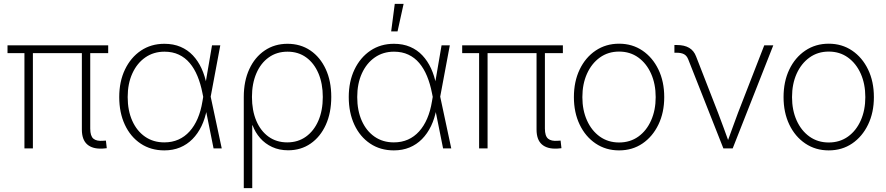

<svg xmlns="http://www.w3.org/2000/svg" viewBox="-20 -762 4552 986"><path d="M507.3 1Q455.6 3.9 428 -20.3Q400.4 -44.4 400.4 -96.7V-513.7H443.4V-101.6Q443.4 -63.5 459.7 -49.8Q476.1 -36.1 509.8 -39.1Q515.1 -39.6 517.6 -39.6Q520 -39.6 523.9 -40L528.3 -1Q523.9 -0.5 518.6 0Q513.2 0.5 507.3 1ZM105.5 0V-513.7H148.9V0ZM18.6 -489.3V-529.3H535.6V-489.3Z M823.7 10.3Q754.4 10.3 702.1 -24.7Q649.9 -59.6 621.1 -121.6Q592.3 -183.6 592.3 -263.7Q592.3 -343.3 621.8 -405Q651.4 -466.8 703.6 -502Q755.9 -537.1 824.2 -537.1Q870.6 -537.1 907.2 -521.5Q943.8 -505.9 970.5 -477.5Q997.1 -449.2 1014.9 -410.6Q1032.7 -372.1 1041.5 -325.2H1055.7L1061.5 -267.6L1118.7 0H1076.7L1019.5 -284.7Q1010.3 -332 994.1 -371.1Q978 -410.2 954.3 -438.2Q930.7 -466.3 898.4 -481.4Q866.2 -496.6 824.7 -496.6Q768.6 -496.6 726.1 -467Q683.6 -437.5 659.7 -385Q635.7 -332.5 635.7 -263.7Q635.7 -194.3 659.2 -141.8Q682.6 -89.4 724.9 -60.1Q767.1 -30.8 823.7 -30.8Q863.8 -30.8 896.2 -45.2Q928.7 -59.6 953.6 -87.2Q978.5 -114.7 995.1 -153.6Q1011.7 -192.4 1019.5 -240.7L1068.8 -529.3H1111.3L1061.5 -263.2L1056.2 -202.1H1042.5Q1033.7 -153.8 1014.9 -114.7Q996.1 -75.7 968.3 -47.6Q940.4 -19.5 904.3 -4.6Q868.2 10.3 823.7 10.3Z M1231.9 204.1V-264.2Q1231.9 -345.7 1260.3 -407Q1288.6 -468.3 1339.4 -502.7Q1390.1 -537.1 1456.5 -537.1Q1523.4 -537.1 1574 -502.7Q1624.5 -468.3 1652.8 -407Q1681.2 -345.7 1681.2 -264.2Q1681.2 -182.6 1653.1 -120.8Q1625 -59.1 1575.2 -24.7Q1525.4 9.8 1459.5 9.8Q1414.1 9.8 1377.7 -7.1Q1341.3 -23.9 1315.9 -53Q1290.5 -82 1277.3 -118.2H1275.4V204.1ZM1455.1 -30.8Q1510.3 -30.8 1551.3 -60.3Q1592.3 -89.8 1615 -142.3Q1637.7 -194.8 1637.7 -264.2Q1637.7 -333 1615.2 -385.5Q1592.8 -438 1552.2 -467.3Q1511.7 -496.6 1456.5 -496.6Q1400.9 -496.6 1359.9 -467Q1318.8 -437.5 1296.4 -385Q1273.9 -332.5 1273.9 -264.2Q1273.9 -194.8 1296.1 -142.1Q1318.4 -89.4 1359.1 -60.1Q1399.9 -30.8 1455.1 -30.8Z M2002.4 10.3Q1933.1 10.3 1880.9 -24.7Q1828.6 -59.6 1799.8 -121.6Q1771 -183.6 1771 -263.7Q1771 -343.3 1800.5 -405Q1830.1 -466.8 1882.3 -502Q1934.6 -537.1 2002.9 -537.1Q2049.3 -537.1 2085.9 -521.5Q2122.6 -505.9 2149.2 -477.5Q2175.8 -449.2 2193.6 -410.6Q2211.4 -372.1 2220.2 -325.2H2234.4L2240.2 -267.6L2297.4 0H2255.4L2198.2 -284.7Q2189 -332 2172.9 -371.1Q2156.7 -410.2 2133.1 -438.2Q2109.4 -466.3 2077.1 -481.4Q2044.9 -496.6 2003.4 -496.6Q1947.3 -496.6 1904.8 -467Q1862.3 -437.5 1838.4 -385Q1814.5 -332.5 1814.5 -263.7Q1814.5 -194.3 1837.9 -141.8Q1861.3 -89.4 1903.6 -60.1Q1945.8 -30.8 2002.4 -30.8Q2042.5 -30.8 2075 -45.2Q2107.4 -59.6 2132.3 -87.2Q2157.2 -114.7 2173.8 -153.6Q2190.4 -192.4 2198.2 -240.7L2247.6 -529.3H2290L2240.2 -263.2L2234.9 -202.1H2221.2Q2212.4 -153.8 2193.6 -114.7Q2174.8 -75.7 2147 -47.6Q2119.1 -19.5 2083 -4.6Q2046.9 10.3 2002.4 10.3ZM1988.8 -600.6 2007.3 -742.2H2052.7L2021.5 -600.6Z M2842.3 1Q2790.5 3.9 2762.9 -20.3Q2735.4 -44.4 2735.4 -96.7V-513.7H2778.3V-101.6Q2778.3 -63.5 2794.7 -49.8Q2811 -36.1 2844.7 -39.1Q2850.1 -39.6 2852.5 -39.6Q2855 -39.6 2858.9 -40L2863.3 -1Q2858.9 -0.5 2853.5 0Q2848.1 0.5 2842.3 1ZM2440.4 0V-513.7H2483.9V0ZM2353.5 -489.3V-529.3H2870.6V-489.3Z M3159.2 10.3Q3091.3 10.3 3038.8 -25.1Q2986.3 -60.5 2956.8 -122.3Q2927.2 -184.1 2927.2 -263.2Q2927.2 -343.3 2956.8 -405Q2986.3 -466.8 3038.8 -502.2Q3091.3 -537.6 3159.2 -537.6Q3227.1 -537.6 3279.3 -502.2Q3331.5 -466.8 3361.3 -405Q3391.1 -343.3 3391.1 -263.2Q3391.1 -184.1 3361.3 -122.3Q3331.5 -60.5 3279.5 -25.1Q3227.5 10.3 3159.2 10.3ZM3159.2 -30.3Q3215.8 -30.3 3258.1 -60.5Q3300.3 -90.8 3323.7 -143.6Q3347.2 -196.3 3347.2 -263.2Q3347.2 -330.6 3323.7 -383.3Q3300.3 -436 3258.1 -466.6Q3215.8 -497.1 3159.2 -497.1Q3103 -497.1 3060.5 -466.6Q3018.1 -436 2994.4 -383.3Q2970.7 -330.6 2970.7 -263.2Q2970.7 -196.3 2994.4 -143.6Q3018.1 -90.8 3060.5 -60.5Q3103 -30.3 3159.2 -30.3Z M3694.8 0 3514.2 -457.5Q3506.8 -476.1 3492.7 -483.6Q3478.5 -491.2 3455.1 -491.2H3443.4V-530.8H3456.1Q3494.6 -530.8 3519 -516.4Q3543.5 -502 3554.7 -472.2L3667.5 -182.6Q3682.6 -143.6 3696.8 -104.2Q3710.9 -64.9 3725.1 -26.4H3712.9Q3727.5 -64.9 3741.2 -104.2Q3754.9 -143.6 3770 -182.6L3904.8 -529.3H3951.2L3742.7 0Z M4235.8 10.3Q4168 10.3 4115.5 -25.1Q4063 -60.5 4033.4 -122.3Q4003.9 -184.1 4003.9 -263.2Q4003.9 -343.3 4033.4 -405Q4063 -466.8 4115.5 -502.2Q4168 -537.6 4235.8 -537.6Q4303.7 -537.6 4356 -502.2Q4408.2 -466.8 4438 -405Q4467.8 -343.3 4467.8 -263.2Q4467.8 -184.1 4438 -122.3Q4408.2 -60.5 4356.2 -25.1Q4304.2 10.3 4235.8 10.3ZM4235.8 -30.3Q4292.5 -30.3 4334.7 -60.5Q4377 -90.8 4400.4 -143.6Q4423.8 -196.3 4423.8 -263.2Q4423.8 -330.6 4400.4 -383.3Q4377 -436 4334.7 -466.6Q4292.5 -497.1 4235.8 -497.1Q4179.7 -497.1 4137.2 -466.6Q4094.7 -436 4071 -383.3Q4047.4 -330.6 4047.4 -263.2Q4047.4 -196.3 4071 -143.6Q4094.7 -90.8 4137.2 -60.5Q4179.7 -30.3 4235.8 -30.3Z"/></svg>

Font: Inter 24pt ExtraLight
Style: Regular
Weight: 250
Designer: Rasmus Andersson
Foundry: rsms
Version: Version 4.001;git-66647c0bb